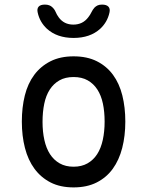

<svg xmlns="http://www.w3.org/2000/svg" viewBox="-20 -805 640 835"><path d="M300 10Q242 10 200 -11.5Q158 -33 130 -71Q102 -109 88.5 -161.5Q75 -214 75 -276Q75 -338 88 -390Q101 -442 129 -479.5Q157 -517 199.5 -538.5Q242 -560 300 -560Q359 -560 401.5 -538.5Q444 -517 471.5 -479.5Q499 -442 512 -390Q525 -338 525 -276Q525 -214 511.5 -161.5Q498 -109 470.5 -71Q443 -33 400.5 -11.5Q358 10 300 10ZM300 -80Q335 -80 360.5 -94.5Q386 -109 402.5 -134.5Q419 -160 427 -196.5Q435 -233 435 -276Q435 -319 427.5 -354.5Q420 -390 403.5 -415.5Q387 -441 361.5 -455.5Q336 -470 300 -470Q264 -470 238.5 -455.5Q213 -441 196.5 -415.5Q180 -390 172.5 -354Q165 -318 165 -275Q165 -232 173 -196Q181 -160 197.5 -134.5Q214 -109 239.5 -94.5Q265 -80 300 -80ZM144 -750Q140 -767 148 -776Q156 -785 175 -785Q186 -785 194 -782Q202 -779 207 -774Q217 -765 222 -753Q227 -741 235 -730Q258 -698 299 -698Q340 -698 364 -730Q372 -740 377.5 -751.5Q383 -763 391 -772Q397 -778 404.5 -781.5Q412 -785 424 -785Q443 -785 451.5 -776Q460 -767 456 -750Q447 -709 416 -680Q372 -640 300 -640Q228 -640 184 -680Q153 -709 144 -750Z"/></svg>

Font: Maple Mono NF
Style: Regular
Weight: 400
Monospace: yes
Designer: subframe7536
Version: Version 7.000